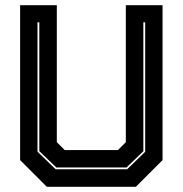

<svg xmlns="http://www.w3.org/2000/svg" viewBox="-20 -720 704 740"><path d="M160.5 0 57.5 -103V-700H199V-172L229.5 -141.5H434.5L465 -172V-700H606.5V-103L503.5 0ZM194.5 -67.5H470L539.5 -135V-634H532.5V-137L467.5 -74.5H197L131.5 -137.5V-634H124.5V-135.5Z"/></svg>

Font: Tourney ExtraBold
Style: Regular
Weight: 800
Designer: Tyler Finck
Foundry: Etcetera Type Co
Version: Version 1.015